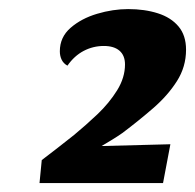

<svg xmlns="http://www.w3.org/2000/svg" viewBox="-20 -794 436 429"><path d="M68.3 -385 73.3 -436.3Q92 -450.3 109.7 -464.3Q127.3 -478.3 145.3 -492.3Q171.3 -513.7 197.7 -538.7Q224 -563.7 241.7 -592.2Q259.3 -620.7 259.3 -650Q259.3 -670 247 -680.7Q234.7 -691.3 212 -691.3Q188 -691.3 167 -680.3Q146 -669.3 130.7 -647.3Q122 -652 117.8 -660.5Q113.7 -669 113.7 -679.3Q113.7 -711 137.7 -731.8Q161.7 -752.7 197 -763.2Q232.3 -773.7 266.3 -773.7Q303.3 -773.7 332.7 -764.3Q362 -755 378.8 -735Q395.7 -715 395.7 -683Q395.7 -644.7 375.3 -612.7Q355 -580.7 322.5 -552.5Q290 -524.3 253.3 -496.7Q242.3 -489 230.3 -481.7Q218.3 -474.3 207 -467.7L360.7 -471.7L344.3 -385Z"/></svg>

Font: Sansita Swashed Light
Style: Regular
Weight: 300
Designer: Pablo Cosgaya
Foundry: Omnibus-Type
Version: Version 1.003